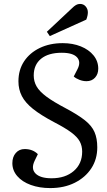

<svg xmlns="http://www.w3.org/2000/svg" viewBox="-20 -945 546 979"><path d="M476 -194Q476 -133 445.5 -86.5Q415 -40 361 -13Q307 14 236 14Q181 14 137 -2Q93 -18 68 -47Q43 -76 43 -113Q43 -145 60.5 -165Q78 -185 106 -185Q147 -185 173 -159L157 -126Q137 -85 161 -60.5Q185 -36 243 -36Q313 -36 356 -73Q399 -110 399 -172Q399 -201 386.5 -224Q374 -247 343 -270Q312 -293 256 -322Q188 -358 148.5 -389.5Q109 -421 91.5 -455Q74 -489 74 -530Q74 -589 103 -632.5Q132 -676 183 -700.5Q234 -725 300 -725Q351 -725 392 -708.5Q433 -692 457 -662.5Q481 -633 481 -595Q481 -567 464.5 -549Q448 -531 421 -531Q403 -531 385 -538Q367 -545 356 -555L375 -592Q394 -629 373 -652.5Q352 -676 295 -676Q227 -676 189.5 -645.5Q152 -615 152 -560Q152 -530 166.5 -504.5Q181 -479 216.5 -452.5Q252 -426 315 -393Q377 -360 412.5 -332Q448 -304 462 -271.5Q476 -239 476 -194ZM347 -903Q358 -914 367.5 -919.5Q377 -925 388 -925Q406 -925 417 -912Q428 -899 428 -882Q428 -866 420 -845L234 -761L219 -783Z"/></svg>

Font: Literata 36pt
Style: Italic
Weight: 400
Italic angle: -2°
Designer: Latin by Veronika Burian and Jose Scaglione. Greek by Irene Vlachou. Cyrillic by Vera Evstafieva
Foundry: TypeTogether
Version: Version 3.002